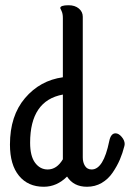

<svg xmlns="http://www.w3.org/2000/svg" viewBox="-20 -685 496 733"><path d="M147 28Q87 28 52.5 -14Q18 -56 18 -133Q18 -243 75.5 -310.5Q133 -378 220 -390V-616Q220 -633 215 -643Q210 -653 210 -654Q210 -665 242 -665Q266 -665 281 -652.5Q296 -640 296 -621V-84Q296 -65 304.5 -51.5Q313 -38 330 -38Q375 -38 397 -146Q403 -176 421 -176Q433 -176 444.5 -162.5Q456 -149 456 -135Q456 -132 455 -128Q448 -100 437.5 -75.5Q427 -51 410 -26Q393 -1 368 13.5Q343 28 312 28Q261 28 236 -11Q197 28 147 28ZM162 -38Q197 -38 220 -77V-324Q95 -301 95 -140Q95 -89 114 -63.5Q133 -38 162 -38Z"/></svg>

Font: Grand Hotel
Style: Regular
Weight: 400
Designer: Brian J. Bonislawsky & Jim Lyles for Astigmatic (AOETI)
Foundry: Astigmatic (AOETI)
Version: Version 001.000